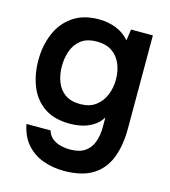

<svg xmlns="http://www.w3.org/2000/svg" viewBox="-114 -626 847 958"><g transform="rotate(15 309.0 -147.0)"><path d="M304 241Q246 241 195.5 222.5Q145 204 110.5 164.5Q76 125 64 63H189Q195 87 213 102Q231 117 255.5 123.5Q280 130 306 130Q355 130 383.5 110Q412 90 424 55.5Q436 21 436 -20V-70Q418 -41 390.5 -24Q363 -7 332.5 -0.5Q302 6 272 6Q190 6 138.5 -30Q87 -66 63 -126.5Q39 -187 39 -260Q39 -336 65.5 -398.5Q92 -461 145.5 -498Q199 -535 280 -535Q327 -535 368.5 -518.5Q410 -502 438 -469L446 -527H559V-46Q559 43 533.5 107.5Q508 172 452 206.5Q396 241 304 241ZM297 -102Q344 -102 375 -124.5Q406 -147 422 -184.5Q438 -222 438 -266Q438 -311 422.5 -347Q407 -383 376.5 -404Q346 -425 298 -425Q247 -425 217 -402Q187 -379 173.5 -341.5Q160 -304 160 -262Q160 -218 174 -181.5Q188 -145 218 -123.5Q248 -102 297 -102Z"/></g></svg>

Font: Onest SemiBold
Style: Regular
Weight: 600
Designer: Dmitri Voloshin, Andrey Kudryavtsev
Foundry: Dmitri Voloshin, Andrey Kudryavtsev
Version: Version 1.000;gftools[0.9.33]